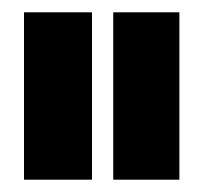

<svg xmlns="http://www.w3.org/2000/svg" viewBox="-20 -695 333 312"><path d="M164 -403H271.5V-675H164ZM19 -403H129.5V-675H19Z"/></svg>

Font: Anybody SemiCondensed ExtraBold
Style: Regular
Weight: 800
Width: 4
Version: Version 1.113;gftools[0.9.25]